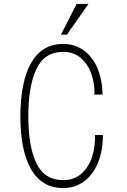

<svg xmlns="http://www.w3.org/2000/svg" viewBox="-20 -938 640 970"><path d="M123 -350Q123 -198 164 -113Q205 -28 299 -28Q354 -28 391 -60.5Q428 -93 445 -145Q462 -197 460 -256H500Q500 -177 475 -116Q450 -55 404.5 -21.5Q359 12 299 12Q192 12 137.5 -82Q83 -176 83 -350Q83 -525 137.5 -620.5Q192 -716 299 -716Q358 -716 402.5 -684Q447 -652 472 -594Q497 -536 498 -460H457Q459 -514 442 -563.5Q425 -613 388.5 -644.5Q352 -676 299 -676Q205 -676 164 -589.5Q123 -503 123 -350ZM427 -918 318 -763H288L367 -918Z"/></svg>

Font: Fliege Mono Thin
Style: Regular
Weight: 100
Version: Version 0.020;Glyphs 3.3 (3306)